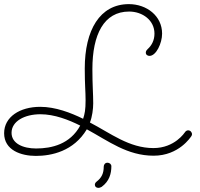

<svg xmlns="http://www.w3.org/2000/svg" viewBox="-49 -740 970 931"><path d="M879 -80C881 -83 882 -86 882 -89C882 -99 874 -108 863 -108C857 -108 851 -104 848 -99C847 -98 799 -22 695 -22C577 -22 487 -94 387 -146C398 -173 403 -212 403 -239C403 -286 399 -325 399 -405C399 -573 455 -684 577 -684C642 -684 700 -642 700 -577C700 -544 686 -519 667 -502C663 -498 658 -493 658 -485C658 -474 667 -469 676 -469C708 -469 737 -530 737 -577C737 -663 662 -720 576 -720C435 -720 362 -594 362 -408C362 -328 366 -297 366 -254C366 -208 362 -188 354 -164C295 -193 220 -222 146 -222C47 -222 -29 -173 -29 -94C-29 -11 54 16 125 16C200 16 308 -6 372 -113C477 -56 568 15 696 15C819 15 876 -76 879 -80ZM340 -131C291 -41 202 -20 126 -20C63 -20 7 -44 7 -96C7 -152 70 -186 147 -186C215 -186 284 -159 340 -131ZM491 66C491 56 482 49 472 49C461 49 454 58 454 68C454 100 444 122 419 141C413 146 411 151 411 156C411 164 417 171 428 171C434 171 440 168 444 166C481 139 491 102 491 66Z"/></svg>

Font: Sacramento
Style: Regular
Weight: 400
Designer: Astigmatic (AOETI)
Foundry: Astigmatic (AOETI)
Version: Version 1.000